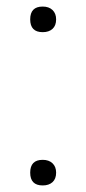

<svg xmlns="http://www.w3.org/2000/svg" viewBox="-20 -563 262 585"><path d="M110 2Q72 2 72 -37Q72 -76 110 -76Q129 -76 140 -65.5Q151 -55 151 -37Q151 -18 140 -8Q129 2 110 2ZM110 -465Q72 -465 72 -504Q72 -543 110 -543Q129 -543 140 -532.5Q151 -522 151 -504Q151 -485 140 -475Q129 -465 110 -465Z"/></svg>

Font: Encode Sans Normal
Style: ExtraLight
Weight: 200
Designer: Pablo Impallari, Andres Torresi
Foundry: Pablo Impallari, Andres Torresi
Version: Version 1.000; ttfautohint (v1.00) -l 8 -r 50 -G 200 -x 14 -